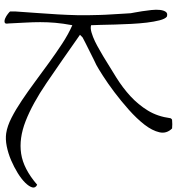

<svg xmlns="http://www.w3.org/2000/svg" viewBox="14 -811 791 859"><g transform="rotate(90 409.5 -381.5)"><path d="M576.2 -13.7Q543.9 -18.6 506.8 -37.6Q469.7 -56.6 429.7 -83.5Q389.6 -110.4 346.7 -142.1Q303.7 -173.8 260.7 -205.1Q217.8 -236.3 175.3 -264.2Q132.8 -292 92.8 -309.6Q85 -267.6 82 -233.4Q79.1 -199.2 79.1 -166.5Q79.1 -133.8 81.1 -99.6Q83 -65.4 85 -23.4Q87.9 -8.8 80.1 -6.8Q72.3 -4.9 62 -9.3Q51.8 -13.7 42.5 -21Q33.2 -28.3 31.2 -31.2V-53.7Q35.2 -113.3 38.6 -158.2Q42 -203.1 44.4 -245.1Q46.9 -287.1 47.9 -331.1Q48.8 -375 46.9 -432.6Q46.9 -439.5 45.9 -458.5Q44.9 -477.5 43.5 -499.5Q42 -521.5 41 -542Q40 -562.5 39.1 -571.3Q39.1 -573.2 36.1 -587.4Q33.2 -601.6 30.3 -621.6Q27.3 -641.6 24.9 -663.1Q22.5 -684.6 24.4 -701.7Q26.4 -718.8 33.2 -728Q40 -737.3 54.7 -732.4Q64.5 -724.6 70.8 -700.2Q77.1 -675.8 81.1 -643.1Q85 -610.4 86.9 -573.2Q88.9 -536.1 89.8 -501Q90.8 -465.8 91.3 -437Q91.8 -408.2 92.8 -393.6Q105.5 -389.6 125.5 -395.5Q145.5 -401.4 165.5 -411.1Q185.5 -420.9 203.6 -431.6Q221.7 -442.4 232.4 -448.2Q280.3 -477.5 326.7 -506.3Q373 -535.2 410.6 -569.8Q448.2 -604.5 474.6 -647.5Q501 -690.4 508.8 -748Q508.8 -750 511.7 -752.9Q514.6 -755.9 516.6 -755.9Q521.5 -756.8 535.6 -756.8Q549.8 -756.8 554.7 -755.9Q579.1 -731.4 571.8 -699.2Q564.5 -667 537.6 -632.3Q510.7 -597.7 471.2 -562.5Q431.6 -527.3 392.1 -497.6Q352.5 -467.8 318.8 -446.3Q285.2 -424.8 270.5 -417Q263.7 -414.1 246.1 -405.3Q228.5 -396.5 209 -386.7Q189.5 -377 171.9 -368.2Q154.3 -359.4 147.5 -355.5L135.7 -343.8Q257.8 -257.8 351.1 -194.3Q444.3 -130.9 522 -100.6Q599.6 -70.3 667.5 -80.6Q735.4 -90.8 806.6 -152.3Q822.3 -144.5 818.4 -130.4Q814.5 -116.2 797.9 -99.1Q781.2 -82 754.4 -65.4Q727.5 -48.8 696.8 -35.6Q666 -22.5 634.3 -16.1Q602.5 -9.8 576.2 -13.7Z"/></g></svg>

Font: Give You Glory
Style: Regular
Weight: 400
Designer: Kimberly Geswein
Foundry: Kimberly Geswein
Version: Version 1.002